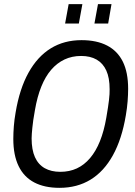

<svg xmlns="http://www.w3.org/2000/svg" viewBox="-20 -891 651 923"><path d="M266 12Q194 12 144.5 -14Q95 -40 69.5 -92.5Q44 -145 44 -223Q44 -252 46.5 -284Q49 -316 55 -350Q74 -464 117 -541.5Q160 -619 224 -658.5Q288 -698 372 -698Q445 -698 495 -672Q545 -646 570.5 -594.5Q596 -543 596 -464Q596 -436 593.5 -404Q591 -372 585 -337Q566 -223 523 -145Q480 -67 415.5 -27.5Q351 12 266 12ZM270 -65Q314 -65 349.5 -81.5Q385 -98 413 -131Q441 -164 460.5 -212.5Q480 -261 491 -325Q496 -353 499 -374Q502 -395 504 -410.5Q506 -426 506.5 -438.5Q507 -451 507 -462Q507 -517 491 -552Q475 -587 444.5 -604.5Q414 -622 370 -622Q326 -622 290 -605Q254 -588 226 -555.5Q198 -523 178.5 -474.5Q159 -426 148 -362Q143 -335 140 -314Q137 -293 135.5 -277Q134 -261 133 -249Q132 -237 132 -226Q132 -171 148 -135.5Q164 -100 195 -82.5Q226 -65 270 -65ZM293 -778 310 -871H376L359 -778ZM434 -778 451 -871H516L500 -778Z"/></svg>

Font: Archivo Condensed
Style: Italic
Weight: 400
Width: 3
Italic angle: -10°
Designer: Hector Gatti
Foundry: Omnibus-Type
Version: Version 2.001